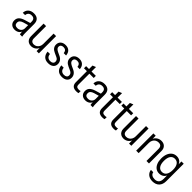

<svg xmlns="http://www.w3.org/2000/svg" viewBox="363 -2223 4017 4017"><g transform="rotate(45 2371.5 -214.0)"><path d="M333 0Q329 -18 327 -39.5Q325 -61 325 -90H319V-364Q319 -410 296.5 -433Q274 -456 230 -456Q181 -456 154.5 -430Q128 -404 126 -362H57Q59 -434 106.5 -477Q154 -520 235 -520Q312 -520 352 -479.5Q392 -439 392 -361V-90Q392 -68 394 -45.5Q396 -23 401 0ZM185 10Q120 10 81.5 -26.5Q43 -63 43 -125Q43 -185 80.5 -223Q118 -261 192 -284L337 -327V-264L207 -227Q162 -213 139 -190Q116 -167 116 -129Q116 -93 137.5 -73.5Q159 -54 200 -54Q252 -54 285.5 -85Q319 -116 319 -166L331 -91Q317 -42 277.5 -16Q238 10 185 10Z M669 10Q626 10 593.5 -8Q561 -26 543 -59.5Q525 -93 525 -137V-510H599V-151Q599 -103 621.5 -79.5Q644 -56 687 -56Q726 -56 756 -75.5Q786 -95 803.5 -128.5Q821 -162 821 -204L832 -98Q810 -48 767 -19Q724 10 669 10ZM828 0V-105H821V-510H895V0Z M1175 10Q1095 10 1050 -33.5Q1005 -77 999 -155H1069Q1073 -104 1101 -78Q1129 -52 1177 -52Q1219 -52 1242 -70.5Q1265 -89 1265 -124Q1265 -149 1251 -171Q1237 -193 1196 -210L1126 -242Q1073 -265 1045.5 -300.5Q1018 -336 1018 -384Q1018 -446 1059.5 -483Q1101 -520 1172 -520Q1241 -520 1282.5 -481.5Q1324 -443 1329 -371H1260Q1255 -415 1232 -436.5Q1209 -458 1169 -458Q1130 -458 1108.5 -440Q1087 -422 1087 -389Q1087 -365 1103 -344.5Q1119 -324 1157 -305L1225 -273Q1278 -251 1307 -213Q1336 -175 1336 -124Q1336 -62 1293 -26Q1250 10 1175 10Z M1581 10Q1501 10 1456 -33.5Q1411 -77 1405 -155H1475Q1479 -104 1507 -78Q1535 -52 1583 -52Q1625 -52 1648 -70.5Q1671 -89 1671 -124Q1671 -149 1657 -171Q1643 -193 1602 -210L1532 -242Q1479 -265 1451.5 -300.5Q1424 -336 1424 -384Q1424 -446 1465.5 -483Q1507 -520 1578 -520Q1647 -520 1688.5 -481.5Q1730 -443 1735 -371H1666Q1661 -415 1638 -436.5Q1615 -458 1575 -458Q1536 -458 1514.5 -440Q1493 -422 1493 -389Q1493 -365 1509 -344.5Q1525 -324 1563 -305L1631 -273Q1684 -251 1713 -213Q1742 -175 1742 -124Q1742 -62 1699 -26Q1656 10 1581 10Z M2010 10Q1938 10 1903.5 -23.5Q1869 -57 1869 -121V-613L1943 -643V-123Q1943 -87 1961.5 -70Q1980 -53 2022 -53Q2039 -53 2051.5 -55Q2064 -57 2071 -61V1Q2061 5 2044.5 7.5Q2028 10 2010 10ZM1783 -447V-510H2071V-447Z M2423 0Q2419 -18 2417 -39.5Q2415 -61 2415 -90H2409V-364Q2409 -410 2386.5 -433Q2364 -456 2320 -456Q2271 -456 2244.5 -430Q2218 -404 2216 -362H2147Q2149 -434 2196.5 -477Q2244 -520 2325 -520Q2402 -520 2442 -479.5Q2482 -439 2482 -361V-90Q2482 -68 2484 -45.5Q2486 -23 2491 0ZM2275 10Q2210 10 2171.5 -26.5Q2133 -63 2133 -125Q2133 -185 2170.5 -223Q2208 -261 2282 -284L2427 -327V-264L2297 -227Q2252 -213 2229 -190Q2206 -167 2206 -129Q2206 -93 2227.5 -73.5Q2249 -54 2290 -54Q2342 -54 2375.5 -85Q2409 -116 2409 -166L2421 -91Q2407 -42 2367.5 -16Q2328 10 2275 10Z M2781 10Q2709 10 2674.5 -23.5Q2640 -57 2640 -121V-613L2714 -643V-123Q2714 -87 2732.5 -70Q2751 -53 2793 -53Q2810 -53 2822.5 -55Q2835 -57 2842 -61V1Q2832 5 2815.5 7.5Q2799 10 2781 10ZM2554 -447V-510H2842V-447Z M3116 10Q3044 10 3009.5 -23.5Q2975 -57 2975 -121V-613L3049 -643V-123Q3049 -87 3067.5 -70Q3086 -53 3128 -53Q3145 -53 3157.5 -55Q3170 -57 3177 -61V1Q3167 5 3150.5 7.5Q3134 10 3116 10ZM2889 -447V-510H3177V-447Z M3404 10Q3361 10 3328.5 -8Q3296 -26 3278 -59.5Q3260 -93 3260 -137V-510H3334V-151Q3334 -103 3356.5 -79.5Q3379 -56 3422 -56Q3461 -56 3491 -75.5Q3521 -95 3538.5 -128.5Q3556 -162 3556 -204L3567 -98Q3545 -48 3502 -19Q3459 10 3404 10ZM3563 0V-105H3556V-510H3630V0Z M3774 0V-510H3842V-402H3847V0ZM4079 0V-354Q4079 -405 4056 -429.5Q4033 -454 3988 -454Q3945 -454 3913.5 -434.5Q3882 -415 3864.5 -381Q3847 -347 3847 -304L3837 -409Q3859 -460 3903.5 -490Q3948 -520 4006 -520Q4073 -520 4113 -480Q4153 -440 4153 -373V0Z M4466 215Q4386 215 4335.5 174Q4285 133 4277 66H4346Q4352 106 4384 128.5Q4416 151 4470 151Q4533 151 4565.5 115.5Q4598 80 4598 10V-119L4606 -118Q4595 -64 4552 -32Q4509 0 4449 0Q4391 0 4348.5 -31.5Q4306 -63 4282.5 -120.5Q4259 -178 4259 -256Q4259 -337 4283.5 -396Q4308 -455 4353 -487.5Q4398 -520 4459 -520Q4520 -520 4561 -487Q4602 -454 4612 -396H4604V-510H4671V5Q4671 104 4617 159.5Q4563 215 4466 215ZM4469 -65Q4533 -65 4568 -115.5Q4603 -166 4603 -261Q4603 -355 4567.5 -404.5Q4532 -454 4468 -454Q4404 -454 4369.5 -404Q4335 -354 4335 -260Q4335 -166 4370 -115.5Q4405 -65 4469 -65Z"/></g></svg>

Font: Instrument Sans SemiCondensed
Style: Regular
Weight: 400
Width: 4
Designer: Rodrigo Fuenzalida
Foundry: fragTYPE
Version: Version 1.000;gftools[0.9.28]